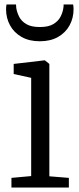

<svg xmlns="http://www.w3.org/2000/svg" viewBox="-20 -836 352 856"><path d="M31 0V-43L119 -51V-489L41 -506V-551L178 -567H180L200 -551V-50L287 -43V0ZM157.5 -652Q110 -652 76.2 -671.2Q42.5 -690.5 24.8 -723Q7 -755.5 7 -795Q7 -800 7.5 -805.5Q8 -811 9 -816H51.5Q51.5 -813.5 51.8 -809.5Q52 -805.5 52.5 -800.5Q55.5 -781.5 65.2 -761.8Q75 -742 96.8 -728.8Q118.5 -715.5 157.5 -715.5Q196.5 -715.5 218.2 -728.8Q240 -742 250 -761.8Q260 -781.5 262.5 -800.5Q263.5 -805.5 263.5 -809.5Q263.5 -813.5 263.5 -816H306Q307 -811 307.5 -805.5Q308 -800 308 -795Q308 -755.5 290.2 -723Q272.5 -690.5 238.8 -671.2Q205 -652 157.5 -652Z"/></svg>

Font: Merriweather Light
Style: Regular
Weight: 300
Designer: Eben Sorkin
Foundry: Eben Sorkin
Version: Version 2.100